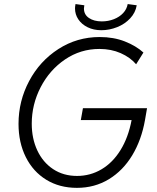

<svg xmlns="http://www.w3.org/2000/svg" viewBox="-20 -908 767 936"><path d="M70.3 -304.2Q70.3 -415.5 122.1 -512.9Q173.8 -610.4 264.6 -668.9Q355.5 -727.5 465.8 -727.5Q533.7 -727.5 588.4 -706.1Q643.1 -684.6 679.2 -651.9L643.6 -594.7Q614.7 -628.4 568.4 -648.9Q522 -669.4 464.4 -669.4Q372.6 -669.4 297.1 -618.2Q221.7 -566.9 178.2 -482.9Q134.8 -398.9 134.8 -305.2Q134.8 -232.4 161.9 -174.6Q189 -116.7 239 -83.5Q289.1 -50.3 355.5 -50.3Q420.4 -50.3 475.1 -82.8Q529.8 -115.2 567.6 -176.5Q605.5 -237.8 621.6 -322.8H374L384.3 -380.4H696.8L687 -323.7Q669.9 -226.1 624.8 -151.1Q579.6 -76.2 510.5 -34.2Q441.4 7.8 355 7.8Q270 7.8 205.6 -31.7Q141.1 -71.3 105.7 -142.3Q70.3 -213.4 70.3 -304.2ZM345.7 -866.7Q345.7 -876 348.1 -888.2L391.1 -882.3Q389.2 -871.6 389.2 -866.7Q389.2 -836.9 413.6 -820.3Q438 -803.7 476.1 -803.7Q507.8 -803.7 535.2 -814.5Q562.5 -825.2 580.3 -844.2Q598.1 -863.3 602.5 -888.2L646.5 -882.3Q640.6 -846.2 614.5 -818.4Q588.4 -790.5 550.8 -775.6Q513.2 -760.7 474.1 -760.7Q436.5 -760.7 407.2 -775.1Q377.9 -789.6 361.8 -813.7Q345.7 -837.9 345.7 -866.7Z"/></svg>

Font: Reddit Sans Fudge Light Italic
Style: Regular
Weight: 300
Italic angle: -11.25°
Designer: Stephen Hutchings
Version: Version 1.013